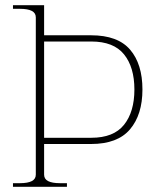

<svg xmlns="http://www.w3.org/2000/svg" viewBox="-20 -720 588 740"><path d="M30 -14H57Q87 -14 102.5 -22Q118 -30 118 -47V-653Q118 -670 102.5 -678Q87 -686 57 -686H30V-700H150V-584H331Q434 -584 481.5 -528.5Q529 -473 529 -375Q529 -278 481 -221.5Q433 -165 331 -165H150V-47Q150 -30 165.5 -22Q181 -14 211 -14H238V0H30ZM332 -189Q418 -189 458 -239Q498 -289 498 -375Q498 -461 458 -510.5Q418 -560 332 -560H150V-189Z"/></svg>

Font: Taviraj Thin
Style: Regular
Weight: 100
Designer: Katatrad Team
Foundry: CadsonDemak
Version: Version 1.030